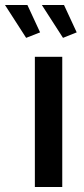

<svg xmlns="http://www.w3.org/2000/svg" viewBox="-74 -751 336 771"><path d="M66 0V-523H176V0ZM94 -731H183L234 -621L179 -599ZM-54 -731H36L87 -621L31 -599Z"/></svg>

Font: Raleway SemiBold
Style: Regular
Weight: 600
Designer: Matt McInerney, Pablo Impallari, Rodrigo Fuenzalida
Foundry: Matt McInerney, Pablo Impallari, Rodrigo Fuenzalida
Version: Version 4.026